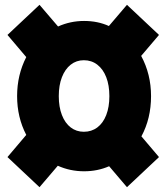

<svg xmlns="http://www.w3.org/2000/svg" viewBox="-20 -735 690 797"><path d="M11 -83 89 -175Q51 -248 51 -336Q51 -424 89 -498L11 -590L144 -715L221 -625Q272 -648 329 -648Q386 -648 432 -627L507 -715L640 -590L566 -503Q607 -427 607 -336Q607 -243 567 -169L640 -83L507 42L433 -45Q385 -24 329 -24Q271 -24 220 -47L144 42ZM328 -188Q360 -188 384 -206Q408 -224 421 -257.5Q434 -291 434 -336Q434 -381 421 -414.5Q408 -448 384 -466.5Q360 -485 328 -485Q297 -485 273.5 -466.5Q250 -448 237 -414.5Q224 -381 224 -336Q224 -291 237 -257.5Q250 -224 273.5 -206Q297 -188 328 -188Z"/></svg>

Font: Azeret Mono Black
Style: Regular
Weight: 900
Designer: Martin Vácha
Foundry: Displaay
Version: Version 1.000; Glyphs 3.0.3, build 3074